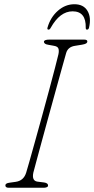

<svg xmlns="http://www.w3.org/2000/svg" viewBox="-20 -887 445 907"><path d="M137.5 -71.5Q129.5 -33 156.5 -29L188.5 -25Q207.5 -22 207 -10.5Q207 -5 200.5 -2.5Q194 0 186.5 0H22Q5.5 0 5.5 -10.5Q4.5 -21.5 25.5 -24L54 -28Q91.5 -33 103.5 -71Q107 -82 118.2 -121.5Q129.5 -161 145.2 -217.8Q161 -274.5 178.5 -338Q196 -401.5 212 -461.2Q228 -521 239.8 -566.2Q251.5 -611.5 256 -630.5Q259.5 -647.5 256 -657.5Q252.5 -667.5 235.5 -670.5L208 -675.5Q187.5 -678.5 187.5 -690Q188 -700 214.5 -700H376.5Q392.5 -700 392.5 -691.5Q392.5 -685.5 387.2 -682Q382 -678.5 368 -676L334 -670.5Q301 -665.5 292.5 -636.5Q286.5 -615.5 273.5 -568.8Q260.5 -522 243.8 -461.5Q227 -401 209.5 -337Q192 -273 176.5 -216.2Q161 -159.5 150.5 -120.2Q140 -81 137.5 -71.5ZM323 -833.5Q263 -833.5 219.5 -755.5Q215 -747 209.5 -747Q201.5 -747 204.5 -757Q218.5 -805.5 253.5 -836.2Q288.5 -867 331.5 -867Q374.5 -867 393.2 -835.8Q412 -804.5 400.5 -756Q398 -747 391 -747Q385 -747 385 -755.5Q387 -833.5 323 -833.5Z"/></svg>

Font: Fraunces 72pt S100 Thin
Style: Italic
Weight: 100
Italic angle: -16°
Version: Version 1.000; ttfautohint (v1.8.3)